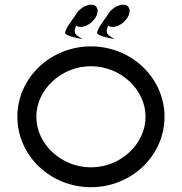

<svg xmlns="http://www.w3.org/2000/svg" viewBox="-20 -778 756 798"><path d="M131 -292.6C131 -404.1 232.8 -502.7 358 -502.7C483.2 -502.7 585 -404.1 585 -292.6C585 -181.1 483.2 -82.5 358 -82.5C232.8 -82.5 131 -181.1 131 -292.6ZM52.2 -292.6C52.2 -131.1 189.4 0 358 0C526.6 0 663.8 -131.1 663.8 -292.6C663.8 -454.1 526.6 -585.2 358 -585.2C189.4 -585.2 52.2 -454.1 52.2 -292.6ZM380.8 -712.2C392.4 -737.2 383.6 -758.5 358.6 -758.5C333.6 -758.5 303.7 -737.2 292 -712.2C277.5 -691.8 251.9 -658.5 250.6 -642.2C249.1 -631 290.5 -620.6 323.4 -616C301.5 -629.5 279.6 -635.5 296.7 -671.6C301.4 -668 307.7 -666 315.4 -666C340.4 -666 369.1 -687.2 380.8 -712.2ZM513.8 -712.2C525.4 -737.2 516.6 -758.5 491.6 -758.5C466.6 -758.5 436.7 -737.2 425 -712.2C410.5 -691.8 384.9 -658.5 383.6 -642.2C382.1 -631 423.5 -620.6 456.4 -616C434.5 -629.5 412.6 -635.5 429.7 -671.6C434.4 -668 440.7 -666 448.4 -666C473.4 -666 502.1 -687.2 513.8 -712.2Z"/></svg>

Font: Hi.
Style: Regular
Weight: 400
Designer: Mew Too, Robert Jablonski
Foundry: Cannot Into Space Fonts
Version: Version 1.996